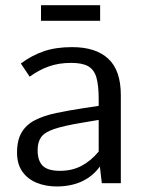

<svg xmlns="http://www.w3.org/2000/svg" viewBox="-20 -687 529 720"><path d="M192.4 12.2Q151.4 12.2 117.7 -1.5Q84 -15.1 64 -43.2Q43.9 -71.3 43.9 -114.7Q43.9 -161.6 61.3 -190.7Q78.6 -219.7 111.6 -236.6Q144.5 -253.4 190.9 -263.2Q237.3 -272.9 294.9 -281.7L350.1 -290V-314.9Q350.1 -366.7 341.6 -396.2Q333 -425.8 310.8 -438.5Q288.6 -451.2 246.6 -451.2Q200.7 -451.2 163.3 -438Q126 -424.8 91.3 -399.4Q91.3 -399.4 86.2 -407Q81.1 -414.6 74.7 -424.3Q68.4 -434.1 63.2 -441.4Q58.1 -448.7 58.1 -448.7Q98.6 -479 143.8 -494.6Q189 -510.3 250.5 -510.3Q339.4 -510.3 386.2 -466.6Q433.1 -422.9 433.1 -330.1V0H361.8L354.5 -62.5Q328.1 -25.9 287.1 -6.8Q246.1 12.2 192.4 12.2ZM205.6 -46.4Q250 -46.4 285.4 -64.9Q320.8 -83.5 350.1 -118.7V-237.3L286.6 -226.6Q218.8 -215.3 182.9 -203.1Q147 -190.9 134 -172.4Q121.1 -153.8 121.1 -123.5Q121.1 -84.5 140.1 -65.4Q159.2 -46.4 205.6 -46.4ZM133.8 -608.9V-667.5H355.5V-608.9Z"/></svg>

Font: Pontano Sans
Style: Regular
Weight: 400
Designer: Vernon Adams
Foundry: Vernon Adams
Version: Version 2.001